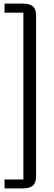

<svg xmlns="http://www.w3.org/2000/svg" viewBox="-20 -890 299 1059"><path d="M5 -870H107Q144 -870 161.5 -855Q179 -840 179 -805V83Q179 118 161.5 133.5Q144 149 107 149H5V100H109V-820H5Z"/></svg>

Font: Kelly Slab
Style: Regular
Weight: 400
Designer: Denis Masharov
Foundry: Denis Masharov
Version: Version 1.001